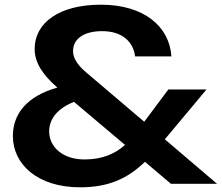

<svg xmlns="http://www.w3.org/2000/svg" viewBox="-20 -785 947 820"><path d="M712 -544C704 -671 596 -765 411 -765C233 -765 128 -688 128 -576C128 -517 163 -465 225 -411C94 -374 35 -298 35 -204C35 -82 142 15 322 15C440 15 523 -20 599 -94L710 0H907L684 -190L862 -403H699L596 -265L349 -475C307 -510 292 -540 292 -567C292 -621 341 -652 416 -652C502 -652 549 -607 557 -544ZM341 -104C247 -104 190 -158 190 -224C190 -279 228 -323 296 -350L514 -166C470 -127 415 -104 341 -104Z"/></svg>

Font: Bounded Med
Style: Regular
Weight: 500
Designer: Vlad Churkin
Version: Version 3.0